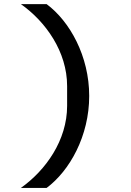

<svg xmlns="http://www.w3.org/2000/svg" viewBox="-20 -780 640 938"><path d="M415.8 -311.1C415.8 -506 320.7 -676.1 207.7 -759.9H82C203.1 -674.4 307.9 -527.7 307.9 -359.4V-262.8C307.9 -94.5 203.1 52.2 82 138.1H207.7C320.7 54 415.8 -116.1 415.8 -311.1Z"/></svg>

Font: Margiela Mono SemiBold
Style: Regular
Weight: 600
Designer: Mike Abbink, Paul van der Laan, Pieter van Rosmalen
Foundry: Bold Monday
Version: Version 2.003 2021